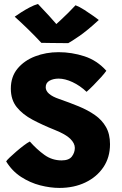

<svg xmlns="http://www.w3.org/2000/svg" viewBox="-20 -937 616 966"><path d="M279 8.5Q233 8.5 182.2 -4.5Q131.5 -17.5 86 -47Q40.5 -76.5 11 -125Q14 -130.5 28.2 -144.2Q42.5 -158 61.8 -174.5Q81 -191 99.5 -205Q118 -219 130 -225Q166 -184.5 204.2 -157.2Q242.5 -130 290 -130Q327 -130 341.8 -149.8Q356.5 -169.5 356.5 -193Q356.5 -216 333.5 -238.8Q310.5 -261.5 254 -284Q194 -308 144 -334.5Q94 -361 64.2 -398Q34.5 -435 34.5 -491Q34.5 -551 68.2 -591.8Q102 -632.5 156.8 -653.5Q211.5 -674.5 274.5 -674.5Q341 -674.5 404.8 -653.8Q468.5 -633 515 -581Q507 -569 488.8 -548.8Q470.5 -528.5 450.2 -508Q430 -487.5 415.5 -475Q383 -506 345 -523.8Q307 -541.5 275 -541.5Q248.5 -541.5 229.2 -531Q210 -520.5 210 -498Q210 -462 277.5 -439Q329.5 -421 375.8 -402Q422 -383 457.5 -358.2Q493 -333.5 513.2 -298Q533.5 -262.5 533.5 -211.5Q533.5 -145 500.2 -95.8Q467 -46.5 409.5 -19Q352 8.5 279 8.5ZM360 -910.5Q379 -903.5 404.8 -887Q430.5 -870.5 451.5 -855.5Q472.5 -840.5 477 -836.5Q419.5 -783.5 379.5 -756Q339.5 -728.5 323.5 -720Q312 -720 286.2 -720.2Q260.5 -720.5 233 -720.8Q205.5 -721 188 -721.5Q155.5 -756.5 123 -788.2Q90.5 -820 54 -853Q65.5 -861.5 85.8 -874.5Q106 -887.5 128.8 -899.5Q151.5 -911.5 171 -917Q201 -886 226.5 -857.8Q252 -829.5 263.5 -816Q272.5 -824 289 -839.5Q305.5 -855 324.8 -874Q344 -893 360 -910.5Z"/></svg>

Font: Grandstander ExtraBold
Style: Regular
Weight: 800
Designer: Tyler Finck
Foundry: Etcetera Type Co
Version: Version 1.200; ttfautohint (v1.8.3)